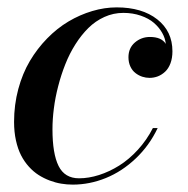

<svg xmlns="http://www.w3.org/2000/svg" viewBox="-20 -490 510 520"><path d="M429 -371.1Q427.5 -386.5 419.2 -401.1Q410.9 -415.8 396.9 -428Q382.8 -440.2 361.2 -447.6Q339.6 -455.1 314 -455.1Q287.1 -455.1 262.8 -444.1Q238.5 -433.1 219.5 -414.3Q200.4 -395.5 184.3 -370.1Q168.2 -344.7 156.9 -316Q145.5 -287.4 137.6 -256.6Q129.6 -225.8 125.9 -196.4Q122.1 -167 122.1 -139.9Q122.1 -73.7 138.7 -40.4Q155.3 -7.1 194.1 -7.1Q220.2 -7.1 248.2 -16Q276.1 -24.9 302.7 -41.5Q329.3 -58.1 353.4 -84.4Q377.4 -110.6 394 -143.1H407Q384.5 -95.7 347.5 -60.7Q310.5 -25.6 266.6 -7.8Q222.7 10 177 10Q161.1 10 145.8 7.4Q130.4 4.9 114.5 -1.1Q98.6 -7.1 84.6 -16Q70.6 -24.9 58.2 -38.6Q45.9 -52.2 37.1 -69.3Q28.3 -86.4 23.2 -109.6Q18.1 -132.8 18.1 -159.9Q18.1 -206.1 29.5 -248.7Q41 -291.3 60.9 -324.8Q80.8 -358.4 107.8 -386Q134.8 -413.6 165.6 -431.9Q196.5 -450.2 229.9 -460.1Q263.2 -470 295.9 -470Q364.7 -470 405.9 -437.6Q447 -405.3 447 -351.1Q447 -332.8 441.7 -318.5Q436.3 -304.2 427.2 -295.8Q418.2 -287.4 407.5 -283.2Q396.7 -279.1 385 -279.1Q375.2 -279.1 365.5 -282.2Q355.7 -285.4 347.2 -291.9Q338.6 -298.3 333.3 -309.4Q327.9 -320.6 327.9 -335Q327.9 -359.9 345.3 -374.9Q362.8 -389.9 386 -389.9Q417.5 -389.9 429 -371.1Z"/></svg>

Font: Bodoni* 16
Style: Italic
Weight: 400
Italic angle: -13°
Version: Version 2.000